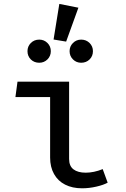

<svg xmlns="http://www.w3.org/2000/svg" viewBox="-20 -964 655 996"><path d="M240 -460.5H60L70.8 -540.5H338.5V-139.5Q338.5 -102.6 361.3 -85.4Q384.1 -68.2 424.6 -68.2Q466.7 -68.2 512.8 -86.7L538.5 -16.4Q517.4 -4.6 480 4.1Q442.6 12.8 405.6 12.8Q355.4 12.8 317.9 -6.2Q280.5 -25.1 260.3 -61.3Q240 -97.4 240 -146.7ZM257.9 -759 287.7 -943.6 386.7 -924.1 323.1 -748.2ZM243.6 -698.5Q243.6 -673.3 226.2 -655.9Q208.7 -638.5 183.6 -638.5Q157.4 -638.5 140 -655.6Q122.6 -672.8 122.6 -698.5Q122.6 -723.6 140 -741Q157.4 -758.5 183.6 -758.5Q208.7 -758.5 226.2 -741Q243.6 -723.6 243.6 -698.5ZM462.1 -698.5Q462.1 -672.8 444.6 -655.6Q427.2 -638.5 401 -638.5Q375.9 -638.5 358.5 -655.9Q341 -673.3 341 -698.5Q341 -723.6 358.5 -741Q375.9 -758.5 401 -758.5Q427.2 -758.5 444.6 -741Q462.1 -723.6 462.1 -698.5Z"/></svg>

Font: Fira Code Fixed Retina
Style: Regular
Weight: 450
Monospace: yes
Designer: Carrois Corporate, Edenspiekermann AG, Nikita Prokopov
Foundry: Carrois Corporate, Edenspiekermann AG, Nikita Prokopov
Version: Version 5.002